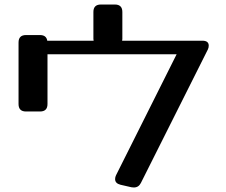

<svg xmlns="http://www.w3.org/2000/svg" viewBox="-20 -780 1001 849"><path d="M190 -320Q190 -287 157 -287H95Q62 -287 62 -320V-592Q62 -625 95 -625H157Q185 -625 189 -600H394Q393 -603 393 -608V-727Q393 -760 426 -760H488Q521 -760 521 -727V-608Q521 -603 520 -600H875Q903 -600 903 -578Q903 -569 899 -561L603 29Q593 49 572 49Q565 49 561 48L513 37Q489 31 489 12Q489 3 493 -5L761 -540H190Z"/></svg>

Font: Yusei Magic
Style: Regular
Weight: 400
Designer: Tanukizamurai
Foundry: Yusei Magic Project
Version: Version 1.200